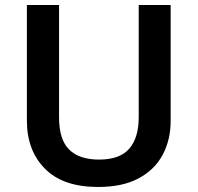

<svg xmlns="http://www.w3.org/2000/svg" viewBox="-20 -827 787 764"><path d="M659 -345Q659 -271 627.5 -211.5Q596 -152 532 -117.5Q468 -83 370 -83Q231 -83 159 -155.5Q87 -228 87 -347V-807H215V-360Q215 -272 255 -232Q295 -192 374 -192Q457 -192 494.5 -235.5Q532 -279 532 -361V-807H659Z"/></svg>

Font: Noto Sans Telugu UI SemiBold
Style: Regular
Weight: 600
Designer: Jelle Bosma - Monotype Design Team
Foundry: Monotype Imaging Inc.
Version: Version 2.005; ttfautohint (v1.8.4.7-5d5b)